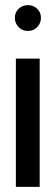

<svg xmlns="http://www.w3.org/2000/svg" viewBox="-20 -730 218 750"><path d="M42 0H135V-501H42ZM89 -710Q68 -710 53 -696Q38 -682 38 -660Q38 -639 53 -624Q68 -609 89 -609Q110 -609 125 -624Q140 -639 140 -660Q140 -682 125 -696Q110 -710 89 -710Z"/></svg>

Font: Advent Pro SemiBold
Style: Regular
Weight: 600
Designer: VivaRado, Andreas Kalpakidis
Foundry: VivaRado, Andreas Kalpakidis
Version: Version 3.000